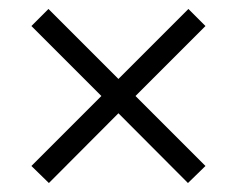

<svg xmlns="http://www.w3.org/2000/svg" viewBox="-20 -514 528 428"><path d="M89 -106 244 -261.5 399 -106 438 -144 282 -300 438 -456 400 -494 244 -338 88 -494 50 -456 206 -300 50 -144Z"/></svg>

Font: Beautique Display Medium
Style: Bold
Weight: 900
Designer: Nhat-Quang Ngo
Version: Version 1.100;Glyphs 3.2.3 (3260)